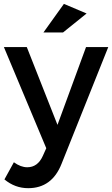

<svg xmlns="http://www.w3.org/2000/svg" viewBox="-25 -776 581 995"><path d="M-4.9 -532.2H113.8L272.9 -128.9L420.9 -532.2H536.1L293.9 73.2Q244.1 199.2 121.1 199.2Q52.7 199.2 -2 153.8L46.9 64.9Q82.5 90.8 116.2 90.8Q170.4 90.8 196.8 32.2L214.8 -7.8ZM200.2 -607.9 306.2 -755.9 423.8 -706.1 301.8 -607.9Z"/></svg>

Font: Trueno
Style: Rg
Weight: 400
Designer: Julieta Ulanovsky
Foundry: Julieta Ulanovsky
Version: Version 3.001b